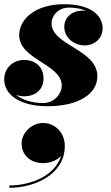

<svg xmlns="http://www.w3.org/2000/svg" viewBox="-20 -494 527 911"><path d="M442 -132C442 -260 224.5 -278.5 224.5 -383.5C224.5 -417 253 -458 309 -458C340 -458 366.5 -452 388 -442.5C383 -443 377.5 -443.5 372 -443.5C319.5 -443.5 285 -409.5 285 -366.5C285 -314 332.5 -278.5 382 -278.5C425.5 -278.5 467 -309.5 467 -360.5C467 -412.5 422 -474 284 -474C151 -474 71 -406 71 -327C71 -211 273 -190 273 -88C273 -47 235.5 -5 185 -5C134 -5 87 -19 56 -44.5C68 -39.5 81 -37 94.5 -37C144.5 -37 186.5 -66 186.5 -121.5C186.5 -176 147.5 -209.5 95 -209.5C38.5 -209.5 0 -168 0 -117.5C0 -43 76.5 10 205.5 10C352 10 442 -48 442 -132ZM82.5 187C82.5 239.5 122 280 184.5 280C213.5 280 249.5 269 270 245C241.5 340.5 125 386 24.5 386V397C148.5 397 287.5 331 287.5 199C287.5 133 239 89.5 184 89.5C129.5 89.5 82.5 137 82.5 187Z"/></svg>

Font: Bodoni* 16pt Fatface
Style: Italic
Weight: 900
Italic angle: -13°
Version: Version 2.3